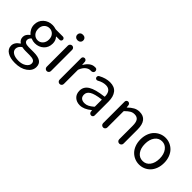

<svg xmlns="http://www.w3.org/2000/svg" viewBox="45 -1704 2889 2889"><g transform="rotate(45 1489.5 -260.0)"><path d="M275.4 252.9Q172.9 252.9 111.3 214.4Q49.8 175.8 49.8 107.4Q49.8 37.1 128.9 -14.6Q130.9 -15.6 130.9 -17.6Q130.9 -19.5 128.9 -20.5Q81.1 -50.8 81.1 -109.4Q81.1 -165 140.6 -209Q141.6 -210 141.6 -211.9Q141.6 -213.9 140.6 -214.8Q111.3 -239.3 91.3 -277.3Q71.3 -315.4 71.3 -360.4Q71.3 -446.3 130.4 -500Q189.5 -553.7 275.4 -553.7Q309.6 -553.7 343.8 -542Q351.6 -540 358.4 -540H504.9Q519.5 -540 529.8 -529.8Q540 -519.5 540 -504.9Q540 -490.2 529.8 -480Q519.5 -469.7 504.9 -469.7H436.5Q434.6 -469.7 433.6 -467.8Q432.6 -465.8 433.6 -464.8Q472.7 -422.9 472.7 -358.4Q472.7 -272.5 416 -220.7Q359.4 -168.9 275.4 -168.9Q236.3 -168.9 200.2 -184.6Q193.4 -187.5 188.5 -183.6Q159.2 -156.2 159.2 -123Q159.2 -63.5 253.9 -63.5H360.4Q455.1 -63.5 502 -32.2Q548.8 -1 548.8 65.4Q548.8 143.6 473.1 198.2Q397.5 252.9 275.4 252.9ZM275.4 -230.5Q323.2 -230.5 356.4 -266.6Q389.6 -302.7 389.6 -360.4Q389.6 -418 356.9 -452.6Q324.2 -487.3 275.4 -487.3Q225.6 -487.3 192.4 -452.6Q159.2 -418 159.2 -360.4Q159.2 -301.8 192.9 -266.1Q226.6 -230.5 275.4 -230.5ZM288.1 191.4Q363.3 191.4 412.1 157.7Q460.9 124 460.9 79.1Q460.9 43 433.6 27.3Q406.2 11.7 349.6 11.7H255.9Q225.6 11.7 193.4 4.9Q191.4 3.9 189.5 3.9Q184.6 3.9 179.7 7.8Q129.9 45.9 129.9 94.7Q129.9 138.7 172.4 165Q214.8 191.4 288.1 191.4Z M654.3 -45.9V-497.1Q654.3 -516.6 668 -529.8Q681.6 -543 700.2 -543Q718.8 -543 731.9 -529.8Q745.1 -516.6 745.1 -497.1V-45.9Q745.1 -26.4 731.9 -13.2Q718.8 0 700.2 0Q681.6 0 668 -13.2Q654.3 -26.4 654.3 -45.9ZM637.7 -713.9Q637.7 -741.2 655.3 -757.3Q672.9 -773.4 700.7 -773.4Q728.5 -773.4 746.1 -757.3Q763.7 -741.2 763.7 -713.9Q763.7 -688.5 745.6 -671.9Q727.5 -655.3 700.7 -655.3Q673.8 -655.3 655.8 -671.9Q637.7 -688.5 637.7 -713.9Z M928.7 -45.9V-505.9Q928.7 -521.5 939.9 -532.2Q951.2 -543 966.8 -543Q982.4 -543 994.1 -532.2Q1005.9 -521.5 1006.8 -505.9L1011.7 -445.3Q1011.7 -444.3 1013.2 -444.3Q1014.6 -444.3 1015.6 -445.3Q1044.9 -498 1084.5 -527.3Q1124 -556.6 1168.9 -556.6Q1179.7 -556.6 1187.5 -556.6Q1205.1 -554.7 1213.9 -539.1Q1219.7 -528.3 1219.7 -516.6Q1219.7 -510.7 1218.8 -504.9Q1214.8 -489.3 1201.2 -481.4Q1188.5 -473.6 1173.8 -473.6Q1171.9 -473.6 1169.9 -473.6Q1164.1 -473.6 1157.2 -473.6Q1120.1 -473.6 1084 -445.3Q1047.9 -417 1022.5 -355.5Q1019.5 -349.6 1019.5 -341.8V-45.9Q1019.5 -26.4 1006.3 -13.2Q993.2 0 974.6 0Q956.1 0 942.4 -13.2Q928.7 -26.4 928.7 -45.9Z M1416 12.7Q1345.7 12.7 1301.3 -28.3Q1256.8 -69.3 1256.8 -140.6Q1256.8 -227.5 1335 -275.4Q1413.1 -323.2 1584 -342.8Q1590.8 -343.8 1590.8 -351.6Q1587.9 -481.4 1479.5 -481.4Q1416 -481.4 1346.7 -442.4Q1334 -434.6 1319.8 -438Q1305.7 -441.4 1297.9 -454.1Q1291 -467.8 1294.4 -482.4Q1297.9 -497.1 1311.5 -504.9Q1406.2 -556.6 1494.1 -556.6Q1589.8 -556.6 1636.2 -497.6Q1682.6 -438.5 1682.6 -334V-37.1Q1682.6 -21.5 1671.4 -10.7Q1660.2 0 1644.5 0Q1628.9 0 1616.7 -10.7Q1604.5 -21.5 1602.5 -37.1L1599.6 -63.5Q1599.6 -65.4 1598.1 -65.4Q1596.7 -65.4 1594.7 -64.5Q1501 12.7 1416 12.7ZM1442.4 -59.6Q1479.5 -59.6 1512.7 -76.2Q1545.9 -92.8 1585.9 -127Q1590.8 -131.8 1590.8 -139.6V-276.4Q1590.8 -283.2 1585.9 -283.2Q1585 -283.2 1584 -283.2Q1455.1 -266.6 1400.9 -233.9Q1346.7 -201.2 1346.7 -147.5Q1346.7 -102.5 1372.6 -81.1Q1398.4 -59.6 1442.4 -59.6Z M1854.5 -45.9V-505.9Q1854.5 -521.5 1865.7 -532.2Q1877 -543 1892.6 -543Q1908.2 -543 1919.9 -532.2Q1931.6 -521.5 1933.6 -505.9L1937.5 -466.8Q1937.5 -464.8 1939 -464.8Q1940.4 -464.8 1941.4 -465.8Q1986.3 -509.8 2029.3 -533.2Q2072.3 -556.6 2123 -556.6Q2289.1 -556.6 2289.1 -343.8V-45.9Q2289.1 -26.4 2275.4 -13.2Q2261.7 0 2243.2 0Q2224.6 0 2210.9 -13.2Q2197.3 -26.4 2197.3 -45.9V-332Q2197.3 -408.2 2172.9 -442.4Q2148.4 -476.6 2094.7 -476.6Q2055.7 -476.6 2024.4 -458.5Q1993.2 -440.4 1951.2 -399.4Q1945.3 -393.6 1945.3 -386.7V-45.9Q1945.3 -26.4 1932.1 -13.2Q1918.9 0 1900.4 0Q1881.8 0 1868.2 -13.2Q1854.5 -26.4 1854.5 -45.9Z M2423.8 -271.5Q2423.8 -336.9 2444.3 -391.6Q2464.8 -446.3 2500 -481.9Q2535.2 -517.6 2580.6 -537.1Q2626 -556.6 2676.3 -556.6Q2726.6 -556.6 2772 -537.1Q2817.4 -517.6 2852.1 -481.9Q2886.7 -446.3 2907.2 -391.6Q2927.7 -336.9 2927.7 -271.5Q2927.7 -205.1 2907.2 -150.9Q2886.7 -96.7 2852.1 -61Q2817.4 -25.4 2772 -6.3Q2726.6 12.7 2676.3 12.7Q2626 12.7 2580.6 -6.3Q2535.2 -25.4 2500 -61Q2464.8 -96.7 2444.3 -150.9Q2423.8 -205.1 2423.8 -271.5ZM2834 -271.5Q2834 -364.3 2790 -422.9Q2746.1 -481.4 2675.8 -481.4Q2605.5 -481.4 2562.5 -423.3Q2519.5 -365.2 2519.5 -271.5Q2519.5 -177.7 2562.5 -120.6Q2605.5 -63.5 2676.3 -63.5Q2747.1 -63.5 2790.5 -120.6Q2834 -177.7 2834 -271.5Z"/></g></svg>

Font: Gen Jyuu Gothic P Regular
Style: Regular
Weight: 400
Designer: [Source Han Sans]
Ryoko NISHIZUKA  (kana & ideographs); Paul D. Hunt (Latin, Greek & Cyrillic); Wenlong ZHANG  (bopomofo
Version: Version 1.002.20150607